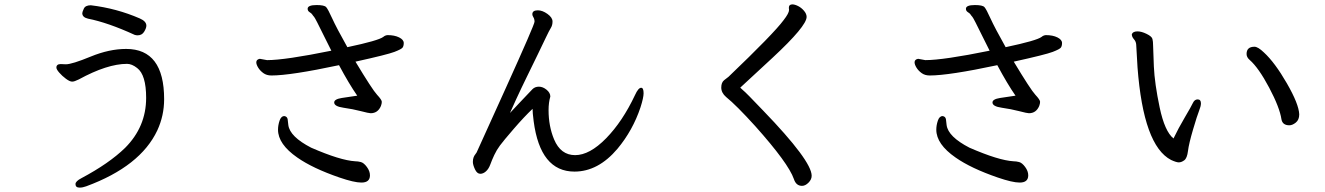

<svg xmlns="http://www.w3.org/2000/svg" viewBox="-20 -783 6040 875"><path d="M343 72Q324 72 324 56Q324 43 351 29Q477 -38 550 -109Q646 -205 646 -337Q646 -442 605 -473Q581 -492 559 -492Q469 -492 339 -421Q319 -411 309 -411Q298 -411 280.5 -424Q263 -437 250 -452Q237 -467 237 -475Q237 -491 257 -491L280 -490Q308 -490 393 -525Q478 -560 555 -560Q728 -560 728 -331Q728 -256 697 -189Q620 -25 373 66Q357 72 343 72ZM607 -622Q601 -622 594 -624Q472 -680 381 -698Q355 -704 355 -723Q355 -728 362 -743.5Q369 -759 394 -759Q511 -745 617 -699Q647 -686 647 -666Q647 -655 637 -638.5Q627 -622 607 -622Z M1627 49Q1594 49 1527 26Q1405 -16 1335 -65Q1247 -126 1247 -192Q1247 -212 1254 -233Q1261 -254 1276 -254Q1289 -252 1291 -239Q1293 -226 1294 -213Q1301 -160 1398 -110Q1531 -52 1599 -48Q1611 -48 1624.5 -44.5Q1638 -41 1652 -22Q1666 -3 1666 16Q1666 49 1627 49ZM1669 -267Q1661 -267 1624.5 -276.5Q1588 -286 1545.5 -292Q1503 -298 1503 -316Q1503 -331 1537.5 -336.5Q1572 -342 1608 -347Q1571 -400 1525 -486Q1304 -439 1217 -439Q1195 -439 1180 -450Q1165 -461 1156.5 -475Q1148 -489 1148 -499Q1148 -512 1164 -515L1197 -509Q1279 -509 1490 -552L1458 -616Q1417 -700 1411.5 -706Q1406 -712 1403 -717Q1400 -722 1391 -727.5Q1382 -733 1382 -743Q1382 -760 1423 -760Q1458 -760 1466.5 -750.5Q1475 -741 1494 -699Q1513 -657 1563 -568Q1705 -598 1727 -615Q1735 -622 1746 -623Q1778 -623 1799 -612.5Q1820 -602 1820 -587Q1820 -574 1815 -566.5Q1810 -559 1777.5 -546.5Q1745 -534 1600 -502Q1677 -374 1698.5 -351Q1720 -328 1720 -319Q1720 -311 1716 -300Q1702 -267 1669 -267Z M2169 9Q2154 9 2144.5 -11.5Q2135 -32 2135 -45Q2135 -58 2138.5 -66.5Q2142 -75 2146 -79.5Q2150 -84 2152 -88Q2154 -92 2285 -381.5Q2416 -671 2416 -684Q2416 -696 2411 -704Q2406 -712 2406 -718Q2406 -736 2431 -736Q2452 -736 2475 -719.5Q2498 -703 2498 -685Q2498 -668 2490.5 -656Q2483 -644 2468 -612.5Q2453 -581 2430.5 -534.5Q2408 -488 2382 -435Q2356 -382 2332 -330Q2308 -278 2304 -268L2349 -316Q2395 -365 2406.5 -376.5Q2418 -388 2436 -388Q2454 -388 2471 -374Q2488 -360 2488 -343Q2480 -316 2480 -281Q2480 -208 2505 -148Q2535 -76 2601 -76Q2667 -76 2742 -152.5Q2817 -229 2874 -350Q2889 -383 2902 -383Q2913 -383 2913 -358Q2913 -338 2899 -294Q2864 -189 2794 -105Q2706 -1 2598 -1Q2442 -1 2412 -231Q2407 -270 2407 -287Q2369 -251 2321.5 -196Q2274 -141 2258.5 -120Q2243 -99 2232.5 -76.5Q2222 -54 2214.5 -33.5Q2207 -13 2194.5 -2Q2182 9 2169 9Z M3635 64Q3608 64 3598 33Q3573 -39 3422 -208Q3336 -303 3289 -341Q3267 -360 3267 -384Q3267 -407 3280 -417.5Q3293 -428 3300 -433Q3506 -630 3551 -691Q3576 -723 3576 -738L3575 -747Q3575 -763 3591 -763Q3602 -763 3617 -755.5Q3632 -748 3644 -734Q3656 -720 3656 -706Q3656 -664 3501 -520L3354 -384V-383L3366 -372Q3379 -362 3458 -279Q3679 -50 3679 18Q3679 35 3664.5 49.5Q3650 64 3635 64Z M4627 49Q4594 49 4527 26Q4405 -16 4335 -65Q4247 -126 4247 -192Q4247 -212 4254 -233Q4261 -254 4276 -254Q4289 -252 4291 -239Q4293 -226 4294 -213Q4301 -160 4398 -110Q4531 -52 4599 -48Q4611 -48 4624.5 -44.5Q4638 -41 4652 -22Q4666 -3 4666 16Q4666 49 4627 49ZM4669 -267Q4661 -267 4624.5 -276.5Q4588 -286 4545.5 -292Q4503 -298 4503 -316Q4503 -331 4537.5 -336.5Q4572 -342 4608 -347Q4571 -400 4525 -486Q4304 -439 4217 -439Q4195 -439 4180 -450Q4165 -461 4156.5 -475Q4148 -489 4148 -499Q4148 -512 4164 -515L4197 -509Q4279 -509 4490 -552L4458 -616Q4417 -700 4411.5 -706Q4406 -712 4403 -717Q4400 -722 4391 -727.5Q4382 -733 4382 -743Q4382 -760 4423 -760Q4458 -760 4466.5 -750.5Q4475 -741 4494 -699Q4513 -657 4563 -568Q4705 -598 4727 -615Q4735 -622 4746 -623Q4778 -623 4799 -612.5Q4820 -602 4820 -587Q4820 -574 4815 -566.5Q4810 -559 4777.5 -546.5Q4745 -534 4600 -502Q4677 -374 4698.5 -351Q4720 -328 4720 -319Q4720 -311 4716 -300Q4702 -267 4669 -267Z M5856 -212Q5825 -212 5820 -239Q5812 -293 5764 -383.5Q5716 -474 5675 -510Q5661 -522 5661 -537Q5661 -570 5697 -570Q5713 -570 5740 -544Q5790 -498 5844.5 -403.5Q5899 -309 5901 -262Q5901 -237 5885.5 -224.5Q5870 -212 5856 -212ZM5352 -43Q5341 -43 5317 -54Q5191 -119 5164 -476Q5160 -535 5158 -580Q5157 -594 5147.5 -604.5Q5138 -615 5138 -627Q5143 -640 5164 -640Q5182 -640 5205.5 -628.5Q5229 -617 5232 -605.5Q5235 -594 5235 -575.5Q5235 -557 5238.5 -479.5Q5242 -402 5265 -293Q5288 -184 5328 -152Q5350 -198 5379.5 -248Q5409 -298 5416.5 -314Q5424 -330 5438 -330Q5453 -330 5453 -312Q5453 -299 5444.5 -278Q5436 -257 5417 -192.5Q5398 -128 5394 -95Q5390 -62 5377 -52.5Q5364 -43 5352 -43Z"/></svg>

Font: LXGW WenKai Medium
Style: Regular
Weight: 500
Designer: LXGW / Fontworks Inc.
Foundry: LXGW / Fontworks Inc.
Version: Version 1.501; October 10, 2024